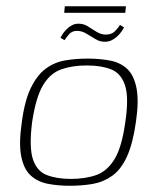

<svg xmlns="http://www.w3.org/2000/svg" viewBox="-20 -591 505 616"><path d="M204 5Q165 5 132.5 -1.5Q100 -8 78 -28.5Q56 -49 48 -90Q40 -131 50 -199Q59 -268 79 -309Q99 -350 126.5 -370.5Q154 -391 188 -397Q222 -403 262 -403Q301 -403 334 -396.5Q367 -390 388.5 -369.5Q410 -349 418 -308Q426 -267 416 -199Q406 -129 387 -88Q368 -47 340 -27Q312 -7 278 -1Q244 5 204 5ZM207 -17Q254 -17 289 -29.5Q324 -42 347.5 -80.5Q371 -119 382 -199Q394 -279 381 -317.5Q368 -356 336.5 -368.5Q305 -381 258 -381Q212 -381 176.5 -368.5Q141 -356 118 -317.5Q95 -279 83 -199Q73 -119 85.5 -80.5Q98 -42 130 -29.5Q162 -17 207 -17ZM316 -457Q300 -457 285.5 -466Q271 -475 256.5 -483.5Q242 -492 227 -492Q211 -492 201.5 -481Q192 -470 187 -462L174 -470Q176 -474 180.5 -481Q185 -488 192.5 -496Q200 -504 210 -509.5Q220 -515 232 -515Q249 -515 262.5 -506Q276 -497 290.5 -488.5Q305 -480 319 -480Q339 -480 350 -492Q361 -504 365 -511L378 -503Q376 -499 371 -491.5Q366 -484 358 -476Q350 -468 339.5 -462.5Q329 -457 316 -457ZM186 -550 188 -571H384L382 -550Z"/></svg>

Font: Genos Thin ExtraLight
Style: Italic
Weight: 250
Italic angle: -8°
Version: Version 1.010